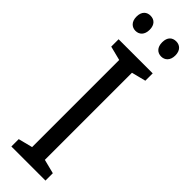

<svg xmlns="http://www.w3.org/2000/svg" viewBox="-302 -902 904 904"><g transform="rotate(45 150.0 -449.5)"><path d="M20 -849C20 -815 40 -798 64 -798C89 -798 108 -815 108 -849C108 -883 89 -899 64 -899C40 -899 20 -884 20 -849ZM191 -849C191 -815 210 -798 235 -798C259 -798 279 -815 279 -849C279 -883 259 -899 235 -899C210 -899 191 -884 191 -849ZM263 0V-49L192 -67V-647L263 -665V-714H36V-665L107 -647V-67L36 -49V0Z"/></g></svg>

Font: Noto Sans Sinhala Condensed
Style: Regular
Weight: 400
Width: 3
Designer: Jelle Bosma - Monotype Design Team
Foundry: Monotype Imaging Inc.
Version: Version 2.006